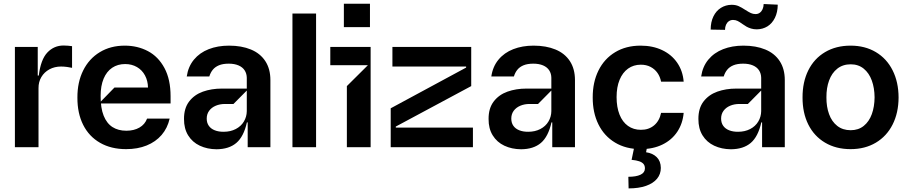

<svg xmlns="http://www.w3.org/2000/svg" viewBox="-20 -801 4948 1045"><path d="M61.1 0V-545.5H185.4V-389.9H191.1Q201.7 -476.9 237.7 -515.1Q273.8 -553.3 326 -553.3Q337 -553.3 350.1 -552.2Q363.3 -551.1 372.2 -549.7V-431.8Q362.6 -434.3 345 -436.6Q327.4 -438.9 312.5 -438.9Q277.3 -438.9 249.1 -423.7Q220.9 -408.4 205.1 -381.7Q189.3 -355.1 189.6 -321V0Z M666.2 10.7Q584.5 10.7 524.5 -23.8Q464.5 -58.2 432.7 -121.4Q400.9 -184.7 401.3 -269.9Q400.9 -353.3 432.7 -417.4Q464.5 -481.5 523.1 -517Q581.7 -552.6 659.1 -552.6Q728.7 -552.6 785.2 -522.7Q841.6 -492.9 875 -430.9Q908.4 -369 908.4 -277V-237.9H518.5L603 -324.6H785.5Q784.8 -361.2 769.2 -390.4Q753.6 -419.7 725.3 -436.1Q697.1 -452.4 661.2 -452.4Q620.7 -452.4 590.6 -432.2Q560.4 -411.9 544 -372.9Q527.7 -333.8 527.7 -279.1Q527.3 -213.4 544.2 -171.3Q561.1 -129.3 592.3 -109.4Q623.6 -89.5 667.6 -89.5Q709.2 -89.5 739 -106.7Q768.8 -123.9 780.5 -155.5H903.4Q891.7 -103.7 859.6 -66.4Q827.4 -29.1 778.2 -9.2Q729 10.7 666.2 10.7Z M1158.4 11.4Q1108 11 1067.5 -8Q1027 -27 1004.1 -64.1Q981.2 -101.2 981.5 -153.4Q981.2 -211.6 1009.4 -248.6Q1037.6 -285.5 1084.3 -302.2Q1131 -318.9 1188.2 -318.9H1323.2V-377.8Q1322.8 -400.6 1311.6 -418Q1300.4 -435.4 1278.2 -445Q1256 -454.5 1225.1 -454.5Q1193.2 -454.5 1171.9 -445.7Q1150.6 -436.8 1138.1 -421.3Q1125.7 -405.9 1119.3 -384.9H996.4Q1004.3 -438.6 1035.5 -476.4Q1066.8 -514.2 1115.9 -533.4Q1165.1 -552.6 1226.6 -552.6Q1294.7 -552.6 1345.5 -531.6Q1396.3 -510.7 1424 -468.4Q1451.7 -426.1 1451.7 -365.1V0H1328.1V-134.9H1323.9Q1306.5 -57.2 1266.3 -23.1Q1226.2 11 1158.4 11.4ZM1197.4 -83.8Q1234.4 -83.8 1263.1 -98.7Q1291.9 -113.6 1307.4 -139.6Q1322.8 -165.5 1323.2 -196V-308.2L1250.7 -235.1H1204.5Q1176.8 -235.1 1154.1 -225.5Q1131.4 -215.9 1118.3 -198Q1105.1 -180 1105.1 -155.5Q1105.1 -132.5 1116.5 -116.3Q1127.8 -100.1 1149 -91.8Q1170.1 -83.5 1197.4 -83.8Z M1700.3 -727.3V0H1571.7V-727.3Z M1867.9 0V-332.4L1982.2 -446H1777.7V-545.5H1997.2V0ZM1851.6 -653.4V-780.5H1993.6V-653.4Z M2106.5 0V-211.6L2517 -433.2V-438.9H2115.8V-545.5H2544.7V-332.4L2134.2 -112.2V-106.5H2554V0Z M2816.1 11.4Q2765.6 11 2725.1 -8Q2684.7 -27 2661.8 -64.1Q2638.8 -101.2 2639.2 -153.4Q2638.8 -211.6 2667.1 -248.6Q2695.3 -285.5 2742 -302.2Q2788.7 -318.9 2845.9 -318.9H2980.8V-377.8Q2980.5 -400.6 2969.3 -418Q2958.1 -435.4 2935.9 -445Q2913.7 -454.5 2882.8 -454.5Q2850.9 -454.5 2829.5 -445.7Q2808.2 -436.8 2795.8 -421.3Q2783.4 -405.9 2777 -384.9H2654.1Q2661.9 -438.6 2693.2 -476.4Q2724.4 -514.2 2773.6 -533.4Q2822.8 -552.6 2884.2 -552.6Q2952.4 -552.6 3003.2 -531.6Q3054 -510.7 3081.7 -468.4Q3109.4 -426.1 3109.4 -365.1V0H2985.8V-134.9H2981.5Q2964.1 -57.2 2924 -23.1Q2883.9 11 2816.1 11.4ZM2855.1 -83.8Q2892 -83.8 2920.8 -98.7Q2949.6 -113.6 2965 -139.6Q2980.5 -165.5 2980.8 -196V-308.2L2908.4 -235.1H2862.2Q2834.5 -235.1 2811.8 -225.5Q2789.1 -215.9 2775.9 -198Q2762.8 -180 2762.8 -155.5Q2762.8 -132.5 2774.1 -116.3Q2785.5 -100.1 2806.6 -91.8Q2827.8 -83.5 2855.1 -83.8Z M3467.3 10.7Q3387.1 10.7 3327.8 -24.9Q3268.5 -60.4 3237 -124.3Q3205.6 -188.2 3206 -270.6Q3205.6 -353.3 3237.4 -417.4Q3269.2 -481.5 3328.3 -517Q3387.4 -552.6 3466.6 -552.6Q3532.3 -552.6 3583.6 -528.4Q3634.9 -504.3 3665.7 -459.7Q3696.4 -415.1 3701 -356.5H3578.1Q3572.8 -383.5 3558.4 -404.1Q3544 -424.7 3521 -436.8Q3497.9 -448.9 3468 -448.9Q3428.3 -448.9 3398.4 -427.6Q3368.6 -406.2 3352.3 -366.7Q3335.9 -327.1 3335.9 -272.7Q3335.9 -217.7 3351.9 -177.4Q3367.9 -137.1 3397.9 -115.8Q3427.9 -94.5 3468 -94.5Q3510.7 -94.1 3540 -118.6Q3569.2 -143.1 3578.1 -186.8H3701Q3696 -128.6 3666.2 -83.8Q3636.4 -39.1 3585.4 -14.2Q3534.4 10.7 3467.3 10.7ZM3432.5 -2.8H3502.1L3496.4 27.7Q3532.3 32.7 3554.3 54.3Q3576.3 76 3576.7 112.9Q3576.7 146.7 3556.1 171.7Q3535.5 196.7 3496.1 210.6Q3456.7 224.4 3401.3 224.4L3399.9 161.2Q3442.1 161.2 3465.9 150Q3489.7 138.8 3490.1 116.5Q3490.4 101.2 3482.8 91.8Q3475.1 82.4 3459.3 76.9Q3443.5 71.4 3417.6 68.9Z M3958.1 11.4Q3907.7 11 3867.2 -8Q3826.7 -27 3803.8 -64.1Q3780.9 -101.2 3781.2 -153.4Q3780.9 -211.6 3809.1 -248.6Q3837.4 -285.5 3884.1 -302.2Q3930.8 -318.9 3987.9 -318.9H4122.9V-377.8Q4122.5 -400.6 4111.3 -418Q4100.1 -435.4 4077.9 -445Q4055.8 -454.5 4024.9 -454.5Q3992.9 -454.5 3971.6 -445.7Q3950.3 -436.8 3937.9 -421.3Q3925.4 -405.9 3919 -384.9H3796.2Q3804 -438.6 3835.2 -476.4Q3866.5 -514.2 3915.7 -533.4Q3964.8 -552.6 4026.3 -552.6Q4094.5 -552.6 4145.2 -531.6Q4196 -510.7 4223.7 -468.4Q4251.4 -426.1 4251.4 -365.1V0H4127.8V-134.9H4123.6Q4106.2 -57.2 4066.1 -23.1Q4025.9 11 3958.1 11.4ZM3997.2 -83.8Q4034.1 -83.8 4062.9 -98.7Q4091.6 -113.6 4107.1 -139.6Q4122.5 -165.5 4122.9 -196V-308.2L4050.4 -235.1H4004.3Q3976.6 -235.1 3953.8 -225.5Q3931.1 -215.9 3918 -198Q3904.8 -180 3904.8 -155.5Q3904.8 -132.5 3916.2 -116.3Q3927.6 -100.1 3948.7 -91.8Q3969.8 -83.5 3997.2 -83.8ZM3848 -639.9Q3848 -681.1 3862.9 -711.6Q3877.8 -742.2 3903.8 -758.3Q3929.7 -774.5 3961.6 -774.9Q3983.7 -774.9 3999.8 -767.8Q4016 -760.7 4037.6 -746.4Q4055.4 -735.1 4066.9 -729.8Q4078.5 -724.4 4092.3 -724.4Q4105.5 -724.4 4115.2 -731.5Q4125 -738.6 4130.5 -750.9Q4136 -763.1 4136.4 -779.1L4213.1 -775.6Q4212.7 -734.4 4197.6 -703.8Q4182.5 -673.3 4157 -657.5Q4131.4 -641.7 4099.4 -641.3Q4082 -641.3 4068 -645.6Q4054 -649.9 4043.9 -655.5Q4033.7 -661.2 4020.6 -670.5Q4005.3 -681.8 3994.3 -687.1Q3983.3 -692.5 3969.5 -692.5Q3956.7 -692.5 3946.7 -685.4Q3936.8 -678.3 3931.5 -666.2Q3926.1 -654.1 3926.1 -638.5Z M4609.4 10.7Q4530.2 10.7 4470.7 -24.5Q4411.2 -59.7 4379.4 -123.2Q4347.7 -186.8 4348 -270.6Q4347.7 -354.4 4379.4 -418.3Q4411.2 -482.2 4470.7 -517.4Q4530.2 -552.6 4609.4 -552.6Q4687.9 -552.6 4747 -517.4Q4806.1 -482.2 4838.2 -418.3Q4870.4 -354.4 4870.7 -270.6Q4870.4 -186.8 4838.2 -123.2Q4806.1 -59.7 4747 -24.5Q4687.9 10.7 4609.4 10.7ZM4610.1 -92.3Q4652 -92.3 4681.1 -115.8Q4710.2 -139.2 4725 -179.7Q4739.7 -220.2 4740.1 -271.3Q4739.7 -322.1 4725 -362.7Q4710.2 -403.4 4681.1 -427.2Q4652 -451 4610.1 -451Q4567.1 -451 4537.1 -427.2Q4507.1 -403.4 4492.4 -362.7Q4477.6 -322.1 4478 -271.3Q4477.6 -220.2 4492.4 -179.7Q4507.1 -139.2 4536.9 -115.8Q4566.8 -92.3 4610.1 -92.3Z"/></svg>

Font: Riot Sans
Style: Regular
Weight: 400
Designer: Rasmus Andersson
Foundry: rsms
Version: Version 3.005